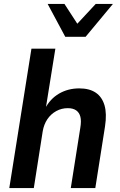

<svg xmlns="http://www.w3.org/2000/svg" viewBox="-20 -951 605 971"><path d="M27 0 139 -705H260L211 -400H207Q233 -451 278.5 -477.5Q324 -504 381 -504Q432 -504 464 -482.5Q496 -461 508.5 -418.5Q521 -376 511 -311L462 0H338L386 -304Q392 -339 386.5 -360.5Q381 -382 365 -393Q349 -404 323 -404Q291 -404 264 -389Q237 -374 219.5 -348Q202 -322 196 -287L151 0ZM310 -765 221 -931H306L371 -831L464 -931H551L413 -765Z"/></svg>

Font: Nunito Sans 10pt SemiCondensed
Style: Bold Italic
Weight: 700
Width: 4
Italic angle: -9°
Designer: Vernon Adams
Foundry: Vernon Adams
Version: Version 3.101;gftools[0.9.27]